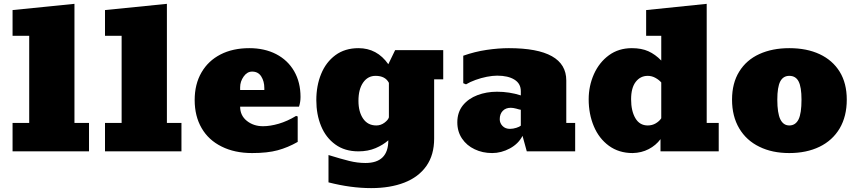

<svg xmlns="http://www.w3.org/2000/svg" viewBox="-20 -782 4433 992"><path d="M439.9 -147V0H44.9V-147H130.9V-597.2H44.9V-730L364.7 -762.2V-147Z M917.5 -147V0H522.5V-147H608.4V-597.2H522.5V-730L842.3 -762.2V-147Z M1282.7 8.8Q1191.9 8.8 1125 -24.9Q1057.6 -58.1 1021.7 -120.1Q985.8 -182.1 985.8 -265.1Q985.8 -347.2 1021 -407.7Q1055.7 -467.8 1119.1 -500.5Q1182.6 -533.2 1268.1 -533.2Q1346.7 -533.2 1406.7 -502.4Q1466.8 -471.2 1499.8 -414.1Q1532.7 -356.9 1532.7 -280.8Q1532.7 -254.4 1524.9 -231H1220.7Q1220.7 -185.1 1255.4 -157.5Q1290 -129.9 1338.9 -129.9Q1376 -129.9 1420.4 -142.8Q1464.8 -155.8 1509.8 -183.1L1518.1 -180.2V-48.8Q1467.8 -20 1414.8 -5.6Q1361.8 8.8 1282.7 8.8ZM1220.7 -331.1V-316.9H1345.7V-327.1Q1345.7 -361.8 1329.8 -387Q1314 -412.1 1282.7 -412.1Q1256.8 -412.1 1238.8 -386.5Q1220.7 -360.8 1220.7 -331.1Z M1897.5 189.9Q1793 189.9 1677.2 160.2V19Q1742.2 39.1 1784.7 49.6Q1827.1 60.1 1868.2 60.1Q1986.3 60.1 1986.3 -57.1Q1959.5 -33.2 1920.4 -16.6Q1881.3 0 1832 0Q1761.2 0 1712.4 -35.6Q1663.6 -70.8 1638.9 -130.9Q1614.3 -190.9 1614.3 -264.2Q1614.3 -339.4 1639.2 -399.9Q1664.1 -460.9 1713.1 -497.1Q1762.2 -533.2 1832 -533.2Q1928.2 -533.2 1986.3 -450.2L2021.5 -522.9H2270V-372.1H2223.1V-65.9Q2223.1 18.6 2182.9 75.7Q2142.6 132.8 2069.3 161.4Q1996.1 189.9 1897.5 189.9ZM1924.3 -133.8Q1947.3 -133.8 1966.3 -147.9Q1985.4 -162.1 1989.3 -175.8V-354Q1970.7 -390.1 1920.4 -390.1Q1880.4 -390.1 1856.2 -355.5Q1832 -320.8 1832 -261.2Q1832 -204.1 1856.2 -168.9Q1880.4 -133.8 1924.3 -133.8Z M2522.9 8.8Q2473.1 8.8 2432.6 -10.7Q2391.6 -29.8 2367.2 -65.9Q2342.8 -102.1 2342.8 -149.9Q2342.8 -201.7 2371.6 -237.8Q2400.4 -272.9 2447 -290.5Q2493.7 -308.1 2547.9 -308.1Q2611.8 -308.1 2670.9 -289.1V-311Q2670.9 -350.1 2637.9 -370.6Q2605 -391.1 2548.8 -391.1Q2524.9 -391.1 2495.1 -385.3Q2465.3 -379.4 2437 -369.1Q2408.7 -358.9 2387.7 -346.2L2373.5 -352.1V-494.1Q2432.6 -515.1 2494.1 -524.2Q2555.7 -533.2 2608.9 -533.2Q2905.8 -533.2 2905.8 -366.2V-147H2951.7V0H2701.7L2679.7 -80.1Q2658.7 -39.1 2614.3 -15.1Q2569.8 8.8 2522.9 8.8ZM2614.7 -116.2Q2630.9 -116.2 2647.7 -121.6Q2664.6 -127 2670.9 -132.8V-214.8Q2663.6 -215.8 2647.5 -220.7Q2630.9 -225.1 2618.7 -225.1Q2592.8 -225.1 2577.4 -209Q2562 -192.9 2562 -166Q2562 -146 2576.4 -131.1Q2590.8 -116.2 2614.7 -116.2Z M3248.5 8.8Q3177.7 8.8 3126 -28.8Q3074.7 -66.4 3048.1 -129.6Q3021.5 -192.9 3021.5 -269Q3021.5 -337.9 3048.8 -399.4Q3076.2 -460 3126.2 -496.6Q3176.3 -533.2 3244.6 -533.2Q3294.4 -533.2 3330.1 -517.1Q3365.7 -501 3396.5 -469.2V-597.2H3318.4V-730L3631.3 -762.2V-147H3693.4V0H3392.6V-63Q3368.7 -30.8 3331.5 -11.5Q3294.4 7.8 3248.5 8.8ZM3326.7 -133.8Q3349.6 -133.8 3368.2 -144.8Q3386.7 -155.8 3396.5 -170.9V-356Q3385.3 -369.1 3366.5 -379.6Q3347.7 -390.1 3326.7 -390.1Q3288.6 -390.1 3264.6 -359.1Q3240.7 -328.1 3240.7 -269Q3240.7 -209 3262.7 -171.4Q3284.7 -133.8 3326.7 -133.8Z M4058.1 8.8Q3969.2 8.8 3903.3 -23.9Q3836.4 -56.2 3799.3 -118.7Q3762.2 -181.2 3762.2 -267.1Q3762.2 -352.5 3799.3 -412.1Q3836.4 -472.2 3903.3 -502.7Q3970.2 -533.2 4058.1 -533.2Q4148.4 -533.2 4215.1 -502Q4281.7 -470.7 4318.4 -411.4Q4355 -352.1 4355 -267.1Q4355 -181.2 4318.4 -118.7Q4281.2 -56.2 4214.1 -23.7Q4147 8.8 4058.1 8.8ZM4058.1 -133.8Q4090.3 -133.8 4106 -165.5Q4121.1 -196.3 4121.1 -267.1Q4121.1 -332 4106.2 -361.1Q4091.3 -390.1 4058.1 -390.1Q4026.4 -390.1 4011.2 -361.1Q3996.1 -332 3996.1 -267.1Q3996.1 -197.8 4011.7 -165.5Q4027.3 -133.8 4058.1 -133.8Z"/></svg>

Font: Moul
Style: Regular
Weight: 400
Designer: Danh Hong
Version: Version 8.002; ttfautohint (v1.8.3)